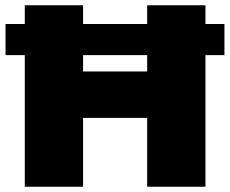

<svg xmlns="http://www.w3.org/2000/svg" viewBox="-20 -708 873 728"><path d="M74 0H295V-261H538V0H759V-499H831V-617H759V-688H538V-617H295V-688H74V-617H1V-499H74ZM295 -437V-499H538V-437Z"/></svg>

Font: Archivo Black
Style: Regular
Weight: 900
Designer: Hector Gatti
Foundry: Omnibus-Type
Version: Version 2.001